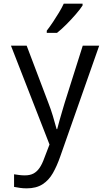

<svg xmlns="http://www.w3.org/2000/svg" viewBox="-20 -786 603 1051"><path d="M126 245Q107 245 89.5 242.5Q72 240 57 237V168Q69 170 85 172Q101 174 116 174Q144 174 163 164Q182 154 196.5 133Q211 112 223 78L251 5L40 -536H126L245 -222Q258 -189 269.5 -151Q281 -113 290 -79H293Q299 -102 306 -127.5Q313 -153 320.5 -177.5Q328 -202 334 -223L433 -536H523L310 70Q292 122 269.5 161.5Q247 201 212.5 223Q178 245 126 245ZM236 -618Q253 -640 270 -665.5Q287 -691 303 -717.5Q319 -744 329 -766H432V-756Q420 -737 395.5 -708.5Q371 -680 343 -652Q315 -624 292 -606H236Z"/></svg>

Font: Noto Sans Mono SemiCondensed
Style: Regular
Weight: 400
Width: 4
Designer: Monotype Design Team
Foundry: Monotype Imaging Inc.
Version: Version 2.010